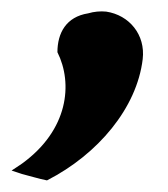

<svg xmlns="http://www.w3.org/2000/svg" viewBox="-21 -173 289 331"><path d="M225 -71C230 -113 202 -147 162 -153C152 -154 141 -153 131 -150C93 -144 78 -116 78 -83C105 -29 97 51 17 109L-1 121L17 127C33 131 45 135 60 138C148 93 215 13 225 -71Z"/></svg>

Font: Bluebird
Style: SfBdObl
Weight: 700
Designer: Jasper
Foundry: Cannot Into Space Fonts
Version: Version 0.98